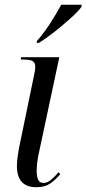

<svg xmlns="http://www.w3.org/2000/svg" viewBox="-20 -776 363 806"><path d="M133 10Q51 10 51 -79Q51 -118 68 -194L122 -456Q128 -479 128 -497Q128 -512 118 -519Q108 -526 79 -526H67L69 -536H229L145 -142Q138 -112 136 -92Q134 -72 134 -58Q134 -36 140 -22Q146 -8 163 -8Q178 -8 194 -21Q210 -34 226 -53L233 -45Q213 -21 190.5 -5.5Q168 10 133 10ZM135 -604Q162 -634 189 -675.5Q216 -717 237 -756H323L322 -747Q308 -728 277 -700Q246 -672 210 -643.5Q174 -615 143 -596H134Z"/></svg>

Font: Noto Serif Display ExtraCondensed
Style: Italic
Weight: 400
Width: 2
Italic angle: -12°
Designer: Monotype Design Team
Foundry: Monotype Imaging Inc.
Version: Version 2.009